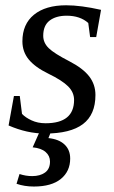

<svg xmlns="http://www.w3.org/2000/svg" viewBox="-20 -491 429 720"><path d="M337.9 -134.8Q337.9 -61 291 -25.6Q244.1 9.8 148.9 9.8Q81.5 9.8 12.2 -20.5L32.2 -130.9H54.2L62.5 -64Q75.2 -50.3 98.4 -39.6Q121.6 -28.8 150.9 -28.8Q257.8 -28.8 257.8 -116.2Q257.8 -145 235.1 -167.5Q212.4 -189.9 161.1 -214.8Q111.8 -238.8 87.9 -267.8Q64 -296.9 64 -335.9Q64 -400.4 107.4 -435.8Q150.9 -471.2 228 -471.2Q283.2 -471.2 358.9 -454.1L340.8 -352.1H317.9L311 -404.8Q280.3 -432.1 230 -432.1Q189.9 -432.1 166 -413.8Q142.1 -395.5 142.1 -356.9Q142.1 -330.6 162.6 -310.5Q183.1 -290.5 240.2 -261.2Q291 -234.9 314.5 -204.6Q337.9 -174.3 337.9 -134.8ZM243.2 103.5Q243.2 151.4 208.3 179.9Q173.3 208.5 106.9 208.5Q71.8 208.5 42 198.2L53.2 161.6Q76.7 169.4 100.6 169.4Q130.4 169.4 148.9 156Q167.5 142.6 167.5 114.7Q167.5 93.3 150.9 78.9Q134.3 64.5 102.5 61.5L135.7 -13.2H177.7L161.6 26.9Q200.7 30.8 221.9 50.8Q243.2 70.8 243.2 103.5Z"/></svg>

Font: Liberation Serif
Style: Italic
Weight: 400
Italic angle: -16.333°
Designer: Steve Matteson
Foundry: Ascender Corporation
Version: Version 2.1.5